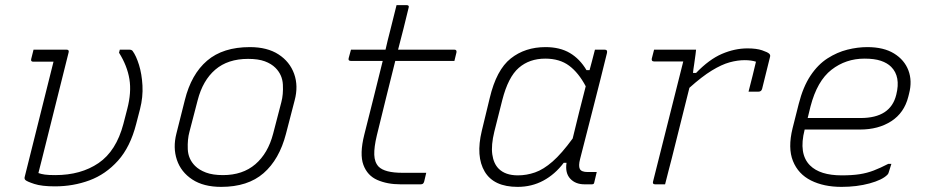

<svg xmlns="http://www.w3.org/2000/svg" viewBox="-20 -720 3640 750"><path d="M111 -526H240Q251 -526 248 -515L143 -95Q140 -82 136.5 -69.5Q133 -57 130 -44Q141 -40 155.5 -38Q170 -36 196 -36Q296 -36 365 -83Q434 -130 462 -236L477 -294Q494 -359 485.5 -411Q477 -463 445 -514L448 -526H485Q494 -526 498 -521Q512 -502 523 -466.5Q534 -431 536.5 -386Q539 -341 527 -294L512 -236Q489 -146 441 -92.5Q393 -39 329.5 -15.5Q266 8 195 8Q143 8 114 -1.5Q85 -11 79 -17Q74 -22 77 -31L189 -479H110Q99 -479 102 -490Z M956 -536Q1024 -536 1068 -507.5Q1112 -479 1129 -431.5Q1146 -384 1131 -328L1097 -197Q1071 -97 1009.5 -43.5Q948 10 844 10Q775 10 731 -19Q687 -48 671 -95.5Q655 -143 669 -198L702 -329Q727 -430 789 -483Q851 -536 956 -536ZM949 -490Q870 -490 821 -448Q772 -406 752 -328L720 -205Q712 -176 713.5 -137.5Q715 -99 742 -72Q758 -56 784.5 -46Q811 -36 851 -36Q928 -36 977.5 -78.5Q1027 -121 1047 -198L1079 -321Q1087 -351 1085 -389.5Q1083 -428 1056 -455Q1040 -471 1014.5 -480.5Q989 -490 949 -490Z M1645 -45Q1643 -36 1641 -28Q1639 -20 1637 -11Q1635 -4 1631.5 -2Q1628 0 1623 0H1544Q1493 0 1454 -17Q1415 -34 1399.5 -76Q1384 -118 1403 -194Q1422 -268 1439.5 -339Q1457 -410 1475 -482H1351Q1339 -482 1342 -493Q1344 -502 1346.5 -509.5Q1349 -517 1351 -526H1486Q1490 -544 1494.5 -562.5Q1499 -581 1504 -600Q1510 -625 1516.5 -650Q1523 -675 1529 -700H1568Q1580 -700 1576 -689Q1566 -648 1556 -607.5Q1546 -567 1535 -526H1755Q1765 -526 1763 -515Q1761 -506 1759 -498.5Q1757 -491 1755 -482H1524Q1506 -410 1488 -337.5Q1470 -265 1452 -191Q1441 -145 1442 -115.5Q1443 -86 1459 -69Q1483 -45 1552 -45Z M2111 -536Q2167 -536 2206 -513Q2245 -490 2271 -446H2283Q2288 -463 2292.5 -481.5Q2297 -500 2304 -526H2342Q2354 -526 2351 -513Q2326 -411 2299 -306Q2272 -201 2246 -99Q2239 -72 2245 -60Q2251 -48 2276 -48H2311Q2309 -39 2306 -27Q2303 -15 2301 -6Q2300 0 2292 0H2263Q2228 0 2207.5 -22Q2187 -44 2193 -84H2182Q2148 -39 2102.5 -14.5Q2057 10 2002 10Q1909 10 1873.5 -49.5Q1838 -109 1862 -209L1893 -337Q1919 -447 1975 -491.5Q2031 -536 2111 -536ZM1928 -61Q1954 -35 2003 -35Q2037 -35 2070 -46.5Q2103 -58 2138.5 -89Q2174 -120 2217 -179Q2229 -230 2242 -281Q2255 -332 2268 -383Q2240 -436 2203 -463.5Q2166 -491 2110 -491Q2048 -491 2006.5 -455Q1965 -419 1942 -329L1911 -206Q1898 -153 1903 -117Q1908 -81 1928 -61Z M2535 -526H2699Q2699 -526 2697 -508Q2695 -490 2691.5 -468.5Q2688 -447 2687 -435H2699Q2750 -488 2800 -509.5Q2850 -531 2900 -531Q2935 -531 2957 -523.5Q2979 -516 2985 -510Q2990 -505 2988 -498L2957 -373Q2954 -362 2943 -362H2904L2907 -374Q2914 -400 2920 -425Q2926 -450 2933 -479Q2914 -485 2889 -485Q2861 -485 2830 -476.5Q2799 -468 2760.5 -444.5Q2722 -421 2673 -377Q2656 -308 2638.5 -239Q2621 -170 2604 -101Q2597 -76 2591 -51Q2585 -26 2578 0H2539Q2528 0 2531 -11Q2560 -128 2590 -245.5Q2620 -363 2649 -480H2535Q2524 -480 2526 -491Q2528 -500 2530.5 -508.5Q2533 -517 2535 -526Z M3368 -536Q3432 -536 3472.5 -511Q3513 -486 3528.5 -445Q3544 -404 3531 -354L3528 -342Q3512 -279 3461.5 -246.5Q3411 -214 3340 -214H3123V-213Q3099 -119 3144 -74Q3183 -35 3268 -35Q3309 -35 3338 -39.5Q3367 -44 3393 -54Q3419 -64 3450 -80H3462Q3460 -72 3456.5 -62.5Q3453 -53 3451 -45Q3450 -41 3446 -37Q3426 -17 3376.5 -3.5Q3327 10 3267 10Q3198 10 3148 -15Q3098 -40 3077.5 -91Q3057 -142 3076 -219L3100 -314Q3117 -381 3146 -424.5Q3175 -468 3212.5 -492Q3250 -516 3290 -526Q3330 -536 3368 -536ZM3357 -491Q3284 -491 3228 -447.5Q3172 -404 3146 -304L3135 -259H3342Q3459 -259 3481 -350Q3499 -421 3461 -459Q3446 -474 3421 -482.5Q3396 -491 3357 -491Z"/></svg>

Font: Recursive Mn Lnr St Lt
Style: Italic
Weight: 300
Italic angle: -15°
Monospace: yes
Version: Version 1.079;hotconv 1.0.112;makeotfexe 2.5.65598; ttfautoh